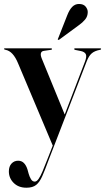

<svg xmlns="http://www.w3.org/2000/svg" viewBox="-25 -676 516 942"><path d="M295 -108 236 43.5 64 -364.5Q51.5 -395 36.2 -411.5Q21 -428 2.5 -431.5Q-2.5 -432.5 -3.8 -433.5Q-5 -434.5 -5 -436Q-5 -438 -3.8 -438.5Q-2.5 -439 -0.5 -439H225.5Q228 -439 229 -438.2Q230 -437.5 230 -435.5Q230 -433.5 228.8 -432.8Q227.5 -432 225 -431.5L190.5 -426.5Q178.5 -425 175.8 -415.2Q173 -405.5 180 -388.5ZM207.5 105.5 254.5 -14.5 261 -32 392 -374Q401.5 -399 396 -410.2Q390.5 -421.5 372 -425.5L344.5 -431Q341.5 -432 340.2 -432.8Q339 -433.5 339 -435Q339 -437.5 340.2 -438.2Q341.5 -439 343.5 -439H466Q468.5 -439 469.8 -438.2Q471 -437.5 471 -435.5Q471 -434 470 -433Q469 -432 465.5 -431.5Q439 -426.5 424.8 -414Q410.5 -401.5 400 -374L212.5 112Q195.5 158.5 182.5 188Q169.5 217.5 152.5 231.2Q135.5 245 104.5 245Q66 245 42.2 221.5Q18.5 198 18.5 165Q18.5 140.5 31.5 126.5Q44.5 112.5 64 112.5Q81 112.5 92.2 123.8Q103.5 135 110 156L115.5 176Q119.5 190.5 126.8 202.8Q134 215 145.5 215Q155 215 164.2 202Q173.5 189 183.8 164.5Q194 140 207.5 105.5ZM304.5 -600Q315 -627.5 329 -642Q343 -656.5 362.5 -656.5Q384.5 -656.5 395 -643.8Q405.5 -631 405.5 -617Q405.5 -596 392.8 -580.5Q380 -565 362 -552.5L265.5 -481.5Q264 -480.5 262.2 -480.2Q260.5 -480 259.5 -481.5Q258 -482.5 258.5 -484Q259 -485.5 260 -487Z"/></svg>

Font: Fraunces 120pt SemiBold
Style: Regular
Weight: 600
Version: Version 1.000;[b76b70a41]